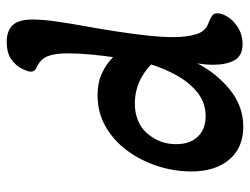

<svg xmlns="http://www.w3.org/2000/svg" viewBox="-104 -344 725 556"><g transform="rotate(90 258.0 -66.5)"><path d="M101 276Q71 276 54 259.5Q37 243 37 200Q37 171 43.5 127Q50 83 59 34Q66 -5 72.5 -48Q79 -91 83.5 -132.5Q88 -174 88 -207Q88 -245 79.5 -273Q71 -301 45 -309Q35 -313 27 -318Q19 -323 19 -334Q19 -348 30 -365Q41 -382 61.5 -394.5Q82 -407 108 -407Q142 -407 155 -383.5Q168 -360 168 -322Q168 -311 167 -299.5Q166 -288 164 -276Q193 -332 240.5 -370.5Q288 -409 348 -409Q408 -409 442.5 -368.5Q477 -328 477 -259Q477 -208 461 -159.5Q445 -111 416 -72Q387 -33 346.5 -10Q306 13 256 13Q220 13 193 0.5Q166 -12 146 -32Q142 -6 138.5 31Q135 68 135 100Q135 137 143.5 158Q152 179 177 190Q188 195 188 206Q188 214 180 231Q172 248 153.5 262Q135 276 101 276ZM279 -95Q336 -95 367 -131Q398 -167 398 -214Q398 -255 376 -277.5Q354 -300 317 -300Q279 -300 250 -277.5Q221 -255 200.5 -219Q180 -183 167 -142Q217 -95 279 -95Z"/></g></svg>

Font: Akaya Telivigala
Style: Regular
Weight: 400
Designer: Vaishnavi Murthy Yerkadithaya, Juan Luis Blanco Aristondo
Version: Version 1.002; ttfautohint (v1.8.3)